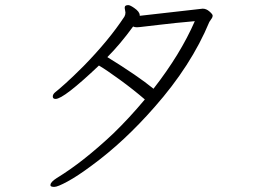

<svg xmlns="http://www.w3.org/2000/svg" viewBox="-20 -700 1040 753"><path d="M528 -638V-640Q528 -654 506 -669Q490 -680 483 -680Q476 -680 472.5 -677.5Q469 -675 469 -669L472 -651Q472 -642 468 -635Q407 -542 307 -440Q266 -399 237 -373Q208 -347 197.5 -339Q187 -331 187 -321.5Q187 -312 198 -312Q230 -312 368 -443Q397 -426 450.5 -387Q504 -348 548 -310Q487 -237 424 -176Q305 -64 203 -2Q178 14 178 25V28Q180 33 193 33Q206 33 245.5 11.5Q285 -10 340 -51Q467 -144 586 -280Q730 -443 801 -614Q803 -618 806 -621.5Q809 -625 811.5 -629.5Q814 -634 814 -639Q814 -644 801.5 -655Q789 -666 775 -666ZM502 -596Q508 -593 517 -593L530 -594Q542 -595 603 -602.5Q664 -610 744 -617Q688 -488 582 -352Q521 -402 401 -476Q451 -526 502 -596Z"/></svg>

Font: LXGW WenKai Mono TC Light
Style: Regular
Weight: 300
Designer: LXGW / Fontworks Inc.
Foundry: LXGW / Fontworks Inc.
Version: Version 1.330